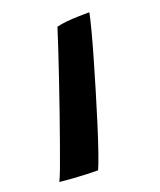

<svg xmlns="http://www.w3.org/2000/svg" viewBox="-104 -529 491 591"><g transform="rotate(-20 141.0 -233.0)"><path d="M116.5 1Q101.5 1 80 0.2Q58.5 -0.5 35.5 -2.2Q12.5 -4 -8 -6Q-2.5 -16.5 8.8 -46.5Q20 -76.5 35 -118.8Q50 -161 66.8 -209Q83.5 -257 99.5 -304.2Q115.5 -351.5 128.8 -391.5Q142 -431.5 150 -457Q164 -461 184 -462.8Q204 -464.5 224 -465Q244 -465.5 257.5 -465.5Q254.5 -449 245 -412.5Q235.5 -376 221.8 -328.5Q208 -281 192.8 -230Q177.5 -179 162.8 -132Q148 -85 135.8 -49.8Q123.5 -14.5 116.5 1Z"/></g></svg>

Font: Grandstander Thin Medium
Style: Italic
Weight: 500
Italic angle: -15°
Version: Version 1.200